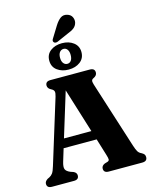

<svg xmlns="http://www.w3.org/2000/svg" viewBox="-154 -1200 1035 1299"><g transform="rotate(-15 363.0 -550.0)"><path d="M233 -29.5Q233 0 198.5 0H45Q10 0 10 -29.5Q10 -46.5 30 -59.5L43.5 -66Q57.5 -73 67.2 -86.2Q77 -99.5 87 -133.5L225.5 -582.5Q233 -607 229.8 -618.5Q226.5 -630 210.5 -638Q186 -650 186 -670.5Q186 -700 221 -700H496.5Q531.5 -700 531.5 -670.5Q531.5 -649 506.5 -637.5Q495 -632.5 492.8 -623.8Q490.5 -615 496.5 -595.5L645.5 -128Q655 -98 663.5 -84Q672 -70 687 -63.5Q701 -56 706.5 -48.8Q712 -41.5 712 -29.5Q712 0 677 0H442.5Q407.5 0 407.5 -29.5Q407.5 -49.5 430 -59.5L451.5 -66Q463 -70.5 463 -80.2Q463 -90 456 -112.5L419.5 -231.5H188L161.5 -144.5Q151 -110 157.2 -93.5Q163.5 -77 191.5 -65.5L211 -59Q233 -49 233 -29.5ZM207.5 -295H399.5L303 -606ZM359.5 -1046.5Q378 -1076 398.2 -1090.8Q418.5 -1105.5 445 -1097.5Q469.5 -1090.5 478.8 -1070.8Q488 -1051 483 -1031Q477 -1009.5 460.5 -996.8Q444 -984 415.5 -973.5L335 -938Q316 -931.5 307.5 -943.5Q303.5 -950 305.5 -956.8Q307.5 -963.5 312 -969.5ZM360 -736.5Q312.5 -736.5 280 -760.8Q247.5 -785 247.5 -829Q247.5 -872.5 280 -896.8Q312.5 -921 360 -921Q408.5 -921 440.8 -896.2Q473 -871.5 473 -829Q473 -786 440.8 -761.2Q408.5 -736.5 360 -736.5ZM361 -881Q344.5 -881 333.8 -867.5Q323 -854 323 -829Q323 -803.5 333.8 -790Q344.5 -776.5 361 -776.5Q377.5 -776.5 387.5 -790.2Q397.5 -804 397.5 -829Q397.5 -853.5 387.5 -867.2Q377.5 -881 361 -881Z"/></g></svg>

Font: Fraunces 72pt Soft
Style: Bold
Weight: 700
Version: Version 1.000;[b76b70a41]